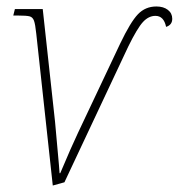

<svg xmlns="http://www.w3.org/2000/svg" viewBox="-20 -564 552 593"><path d="M92 -460Q89 -489 85 -500Q81 -511 71.5 -513.5Q62 -516 36 -516H21L26 -536H112L150 -188L162 -55L164 -29H166Q201 -112 221 -154L351 -429Q383 -496 406 -520Q429 -544 463 -544Q485 -544 498.5 -533.5Q512 -523 512 -506Q512 -487 493 -481Q486 -515 460 -515Q439 -515 421.5 -496Q404 -477 376 -420L179 -1L143 9Z"/></svg>

Font: Noto Serif NarrowThin
Style: Italic
Weight: 250
Width: 4
Italic angle: -12°
Designer: Monotype Design Team
Foundry: Monotype Imaging Inc.
Version: Version 1.001